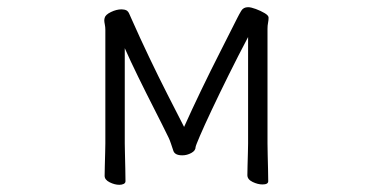

<svg xmlns="http://www.w3.org/2000/svg" viewBox="-20 -505 1040 534"><path d="M670 -402Q642 -349 616 -296.5Q590 -244 569 -199.5Q548 -155 536 -127Q524 -99 524 -96Q524 -86 512 -79.5Q500 -73 487 -73Q466 -73 462 -86Q459 -95 455.5 -105.5Q452 -116 449 -122Q432 -157 409 -202Q386 -247 364 -292Q342 -337 327 -371V-106Q327 -100 327.5 -79Q328 -58 328.5 -35.5Q329 -13 329 -1Q329 4 324 6.5Q319 9 312 9Q299 9 285 2Q271 -5 271 -16Q271 -24 271.5 -43Q272 -62 272.5 -80.5Q273 -99 273 -106V-422Q273 -430 271.5 -437Q270 -444 270 -449Q270 -451 270.5 -452.5Q271 -454 271 -455Q273 -464 288.5 -471.5Q304 -479 318 -479Q326 -479 332 -476Q337 -473 340 -465.5Q343 -458 346 -452Q369 -400 395 -345.5Q421 -291 446.5 -241Q472 -191 492 -152Q514 -201 540 -255Q566 -309 592.5 -361Q619 -413 640 -455Q645 -465 651 -475Q657 -485 670 -485Q678 -485 691.5 -480Q705 -475 716 -468.5Q727 -462 727 -456Q727 -449 725.5 -441.5Q724 -434 724 -425V-106Q724 -96 724.5 -75Q725 -54 725.5 -33.5Q726 -13 726 -1Q726 8 710 8Q697 8 682.5 1Q668 -6 668 -18Q668 -26 668.5 -44.5Q669 -63 669.5 -81Q670 -99 670 -106Z"/></svg>

Font: Moon Stars Kai T HW Light
Style: Regular
Weight: 300
Designer: GuiWonder
Version: Version 1.101